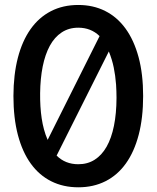

<svg xmlns="http://www.w3.org/2000/svg" viewBox="-20 -758 644 789"><path d="M301.8 11.7Q240.1 11.7 190.7 -13Q141.3 -37.6 106.7 -85.4Q72.1 -133.2 53.6 -203.1Q35.2 -273.1 35.2 -363.6Q35.5 -451.3 53.4 -520.6Q71.4 -589.8 105.5 -638.1Q139.6 -686.4 189.1 -712Q238.6 -737.6 301.8 -737.6Q362.9 -737.6 412.1 -712.9Q461.3 -688.2 495.9 -640.6Q530.5 -593 549.4 -523.4Q568.2 -453.8 568.2 -363.6Q568.2 -273.8 549.9 -204Q531.6 -134.2 497.3 -86.3Q463.1 -38.4 413.5 -13.3Q364 11.7 301.8 11.7ZM175.8 -183.2 389.2 -609.7Q353.7 -644.2 301.8 -644.2Q262.8 -644.2 233.5 -624.8Q204.2 -605.5 184.8 -570Q165.5 -534.4 155.5 -484.9Q145.6 -435.4 144.9 -375.4Q144.2 -319.2 151.3 -271.7Q154.8 -248.2 160.7 -226.4Q166.5 -204.5 175.8 -183.2ZM301.8 -83.1Q339.8 -83.1 369 -101.6Q398.1 -120 418 -155Q437.9 -190 448.2 -240.6Q458.5 -291.2 458.8 -355.8Q458.8 -370 458.3 -383.5Q457.7 -397 457 -410.2Q454.2 -447.8 447.4 -480.6Q440.7 -513.5 427.2 -546.5L212.7 -118.6Q248.2 -83.1 301.8 -83.1Z"/></svg>

Font: Linik Sans Medium
Style: Regular
Weight: 500
Designer: Rasmus Andersson (font), Cristiano Sobral (main changes)
Foundry: rsms
Version: Version 3.018;June 1, 2022;FontCreator 14.0.0.2814 64-bit; t